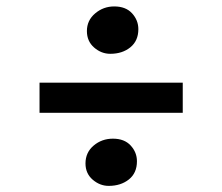

<svg xmlns="http://www.w3.org/2000/svg" viewBox="-20 -628 709 612"><path d="M331.5 -456.5Q303 -456.5 280 -476.5Q257 -496.5 257 -529Q257 -563 283.2 -585.2Q309.5 -607.5 344 -607.5Q381 -607.5 401 -585.5Q421 -563.5 421 -535Q421 -498 395.5 -477.2Q370 -456.5 331.5 -456.5ZM562.5 -364.5V-268.5H106V-364.5ZM252.5 -107Q252.5 -142 278.5 -164Q304.5 -186 340 -186Q376.5 -186 396.5 -164.2Q416.5 -142.5 416.5 -114Q416.5 -76.5 390.8 -56Q365 -35.5 326.5 -35.5Q298.5 -35.5 275.5 -55.2Q252.5 -75 252.5 -107Z"/></svg>

Font: Merriweather 28pt ExtraBold
Style: Regular
Weight: 800
Version: Version 2.100